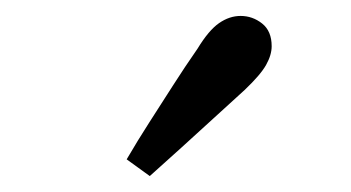

<svg xmlns="http://www.w3.org/2000/svg" viewBox="-20 -781 440 241"><path d="M139 -581Q153 -605 167.5 -627.5Q182 -650 197 -673.5Q212 -697 228 -720Q242 -743 255 -752Q268 -761 282 -761Q297 -761 309 -751.5Q321 -742 321 -723Q321 -712 314 -699.5Q307 -687 287 -668Q267 -650 247.5 -632Q228 -614 208 -596Q188 -578 168 -560Z"/></svg>

Font: Source Serif 4 18pt
Style: Regular
Weight: 400
Designer: Frank Grießhammer
Foundry: Adobe Systems Incorporated
Version: Version 4.004;hotconv 1.0.116;makeotfexe 2.5.65601